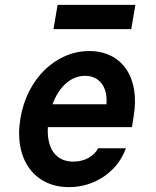

<svg xmlns="http://www.w3.org/2000/svg" viewBox="-20 -760 640 790"><path d="M177 -237H523L530 -282C557 -441 482 -550 347 -550C209 -550 91 -435 64 -273C36 -108 119 10 264 10C370 10 464 -54 498 -150H384C366 -116 327 -95 282 -95C209 -95 172 -149 177 -237ZM330 -448C389 -448 424 -402 418 -331H196C223 -404 272 -448 330 -448ZM200 -640H520L537 -740H217Z"/></svg>

Font: CommitMono
Style: Bold Italic
Weight: 700
Monospace: yes
Designer: Eigil Nikolajsen
Foundry: Eigil Nikolajsen
Version: Version 1.143